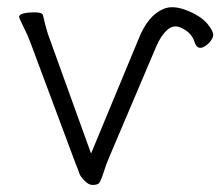

<svg xmlns="http://www.w3.org/2000/svg" viewBox="-20 -511 624 544"><path d="M372 -399Q399 -468 444 -486Q470 -497 509.5 -481.5Q549 -466 568.5 -442.5Q588 -419 583 -406Q578 -393 565 -383Q540 -364 531 -392.5Q522 -421 489 -434Q470 -441 453 -425.5Q436 -410 423 -380L290 -67Q281 -46 273 -21Q265 4 260 8.5Q255 13 242 13Q231 13 219 0.5Q207 -12 204.5 -20.5Q202 -29 194 -48L66 -391Q60 -408 47.5 -433Q35 -458 34 -463Q35 -476 80 -476Q100 -476 102 -467Q112 -423 120 -403L238 -76Z"/></svg>

Font: LXGW WenKai Light
Style: Regular
Weight: 300
Designer: LXGW / Fontworks Inc.
Foundry: LXGW / Fontworks Inc.
Version: Version 1.501; October 10, 2024